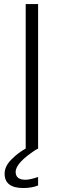

<svg xmlns="http://www.w3.org/2000/svg" viewBox="-20 -738 316 952"><path d="M107.4 0V-717.8H168.9V0ZM2.9 123Q2.9 86.9 36.1 53.2Q69.3 19.5 108.4 -2H168Q57.6 67.4 57.6 114.3Q57.6 153.3 106.4 153.3Q127.9 153.3 168.9 139.6V181.6Q137.7 194.3 95.7 194.3Q2.9 194.3 2.9 123Z"/></svg>

Font: Gothic A1 Light
Style: Regular
Weight: 300
Version: Version 2.50